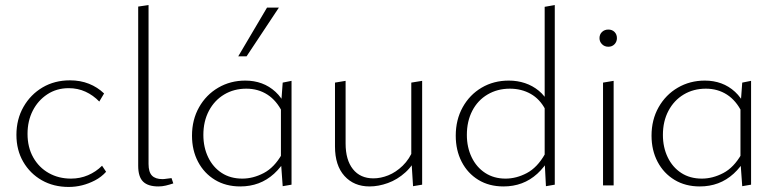

<svg xmlns="http://www.w3.org/2000/svg" viewBox="-20 -734 3079 760"><path d="M252 6Q192 6 145.5 -20.5Q99 -47 72 -93.5Q45 -140 45 -200Q45 -262 73 -311Q101 -360 148.5 -388Q196 -416 257 -416Q298 -416 332 -402.5Q366 -389 392 -364L373 -332Q349 -357 318.5 -371Q288 -385 252 -385Q204 -385 167 -360.5Q130 -336 109.5 -295.5Q89 -255 89 -204Q89 -151 111.5 -111Q134 -71 173 -49Q212 -27 261 -27Q297 -27 328.5 -40.5Q360 -54 384 -78L400 -54Q381 -33 356 -20Q331 -7 305 -0.5Q279 6 252 6Z M607 4Q566 4 546.5 -15Q527 -34 527 -78V-708L568 -714V-85Q568 -53 581.5 -39Q595 -25 623 -25Q630 -25 639 -26.5Q648 -28 659 -29L666 -8Q651 -3 636.5 0.5Q622 4 607 4Z M931 4Q874 4 831 -22Q788 -48 764 -93.5Q740 -139 740 -197Q740 -260 768 -309.5Q796 -359 844 -387Q892 -415 951 -415Q986 -415 1016 -404Q1046 -393 1070.5 -370.5Q1095 -348 1111 -314L1098 -289Q1075 -336 1038.5 -359.5Q1002 -383 955 -383Q906 -383 867.5 -360Q829 -337 807 -295.5Q785 -254 785 -200Q785 -151 804 -111.5Q823 -72 857.5 -49.5Q892 -27 939 -27Q982 -27 1024 -49Q1066 -71 1096 -124L1115 -110Q1093 -72 1065 -46.5Q1037 -21 1003.5 -8.5Q970 4 931 4ZM1099 3 1092 -94V-312L1099 -407L1134 -414V-3ZM923 -511 1037 -704H1084L956 -511Z M1443 4Q1381 4 1343.5 -37.5Q1306 -79 1306 -154V-407L1348 -414V-166Q1348 -101 1377 -64.5Q1406 -28 1458 -28Q1487 -28 1517 -40Q1547 -52 1574 -78Q1601 -104 1618 -146L1636 -127Q1617 -81 1585 -52Q1553 -23 1515.5 -9.5Q1478 4 1443 4ZM1615 3 1608 -108V-407L1651 -414V-3Z M1973 4Q1916 4 1873.5 -22Q1831 -48 1807.5 -93.5Q1784 -139 1784 -197Q1784 -260 1811.5 -309.5Q1839 -359 1886.5 -387Q1934 -415 1994 -415Q2028 -415 2058 -405Q2088 -395 2112.5 -375Q2137 -355 2153 -324L2139 -300Q2117 -342 2080.5 -362.5Q2044 -383 1998 -383Q1949 -383 1910 -360Q1871 -337 1849.5 -295.5Q1828 -254 1828 -200Q1828 -151 1847 -111.5Q1866 -72 1900.5 -49.5Q1935 -27 1981 -27Q2024 -27 2065.5 -49Q2107 -71 2137 -124L2157 -110Q2135 -72 2107 -46.5Q2079 -21 2045.5 -8.5Q2012 4 1973 4ZM2141 3 2136 -94V-707L2176 -714V-3Z M2367 0V-407L2409 -414V0ZM2388 -549Q2373 -549 2363 -559Q2353 -569 2353 -583Q2353 -598 2363 -607.5Q2373 -617 2388 -617Q2403 -617 2412.5 -607.5Q2422 -598 2422 -583Q2422 -569 2412.5 -559Q2403 -549 2388 -549Z M2750 4Q2693 4 2650 -22Q2607 -48 2583 -93.5Q2559 -139 2559 -197Q2559 -260 2587 -309.5Q2615 -359 2663 -387Q2711 -415 2770 -415Q2805 -415 2835 -404Q2865 -393 2889.5 -370.5Q2914 -348 2930 -314L2917 -289Q2894 -336 2857.5 -359.5Q2821 -383 2774 -383Q2725 -383 2686.5 -360Q2648 -337 2626 -295.5Q2604 -254 2604 -200Q2604 -151 2623 -111.5Q2642 -72 2676.5 -49.5Q2711 -27 2758 -27Q2801 -27 2843 -49Q2885 -71 2915 -124L2934 -110Q2912 -72 2884 -46.5Q2856 -21 2822.5 -8.5Q2789 4 2750 4ZM2918 3 2911 -94V-312L2918 -407L2953 -414V-3Z"/></svg>

Font: Ysabeau Infant ExtraLight
Style: Regular
Weight: 250
Designer: Christian Thalmann (Catharsis Fonts)
Version: Version 2.001;gftools[0.9.30]; featfreeze: ss01,ss02,lnum